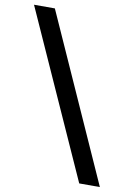

<svg xmlns="http://www.w3.org/2000/svg" viewBox="-127 -764 645 925"><g transform="rotate(10 195.5 -302.0)"><path d="M428 103H327L-37 -707H65Z"/></g></svg>

Font: Hind Colombo Medium
Style: Regular
Weight: 500
Designer: Jyotish Sonowal, Aditi Pimprikar
Foundry: Indian Type Foundry
Version: Version 1.000;PS 1.0;hotconv 1.0.86;makeotf.lib2.5.63406; tt